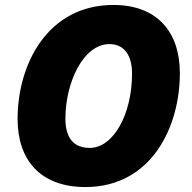

<svg xmlns="http://www.w3.org/2000/svg" viewBox="-20 -745 777 775"><path d="M325 10C588 10 706 -228 706 -450C706 -616 614 -725 438 -725C173 -725 51 -487 51 -265C51 -99 143 10 325 10ZM342 -148C277 -148 244 -189 244 -266C244 -410 315 -567 422 -567C481 -567 513 -522 513 -448C513 -284 438 -148 342 -148Z"/></svg>

Font: Noto Sans Black
Style: Italic
Weight: 900
Italic angle: -12°
Designer: Monotype Design Team
Foundry: Monotype Imaging Inc.
Version: Version 2.013